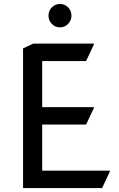

<svg xmlns="http://www.w3.org/2000/svg" viewBox="-20 -960 605 980"><path d="M244.6 -837.9Q227.5 -855.5 227.5 -880.1Q227.5 -904.8 244.6 -922.4Q261.7 -939.9 286.1 -939.9Q310.5 -939.9 327.6 -922.4Q344.7 -904.8 344.7 -880.1Q344.7 -855.5 327.6 -837.9Q310.5 -820.3 286.1 -820.3Q261.7 -820.3 244.6 -837.9ZM97.7 0V-712.9L149.4 -737.3H459V-732.4L419.4 -648.4H195.3V-413.1H459V-408.2L419.4 -324.2H195.3V-88.9H540.5V-84L501 0Z"/></svg>

Font: Nova Round
Style: Book
Weight: 400
Version: Version 2.000